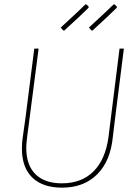

<svg xmlns="http://www.w3.org/2000/svg" viewBox="-20 -861 623 885"><path d="M390 -734Q481 -818 504 -841L509 -840L519 -830L518 -825Q483 -790 406 -720L401 -721ZM260 -734Q351 -818 374 -841L379 -840L389 -830L388 -825Q353 -790 276 -720L271 -721ZM551 -637 510 -312 500 -229Q489 -118 427.5 -57Q366 4 266 4Q177 4 129 -42.5Q81 -89 81 -176Q81 -205 85 -229L98 -322L138 -637H158L105 -229Q101 -195 101 -180Q101 -100 143.5 -58Q186 -16 265 -16Q356 -16 411 -71Q466 -126 480 -229L531 -637Z"/></svg>

Font: Alegreya Sans SC Thin
Style: Italic
Weight: 100
Italic angle: -7°
Designer: Juan Pablo del Peral
Foundry: Huerta Tipografica
Version: Version 2.007